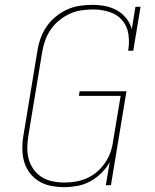

<svg xmlns="http://www.w3.org/2000/svg" viewBox="-20 -763 640 791"><path d="M244 8Q216 8 189 2.5Q162 -3 139.5 -17Q117 -31 101.5 -52Q86 -73 79 -98.5Q72 -124 72 -152Q72 -180 77 -208L134 -553Q138 -579 147 -604.5Q156 -630 171.5 -653Q187 -676 209 -694Q231 -712 256 -723.5Q281 -735 307.5 -739Q334 -743 360 -743Q387 -743 413 -738Q439 -733 461.5 -720.5Q484 -708 500 -688Q516 -668 523 -643L538 -735H559L529 -554H508Q514 -588 509 -622Q504 -656 483 -680Q462 -704 430 -714Q398 -724 364 -724Q340 -724 315.5 -720.5Q291 -717 268 -706.5Q245 -696 224.5 -679.5Q204 -663 189.5 -642Q175 -621 166.5 -597.5Q158 -574 154 -550L97 -205Q93 -180 92.5 -155Q92 -130 98.5 -107Q105 -84 118.5 -65Q132 -46 152 -33.5Q172 -21 196.5 -16Q221 -11 246 -11Q246 -11 246 -11Q246 -11 246 -11Q269 -11 292.5 -15Q316 -19 338.5 -29Q361 -39 380 -55.5Q399 -72 413 -92.5Q427 -113 435 -135.5Q443 -158 446 -182L477 -368H305L308 -387H501L437 0H416L432 -95Q418 -70 397 -49.5Q376 -29 351 -15.5Q326 -2 298.5 3Q271 8 244 8Z"/></svg>

Font: Iosevka Curly Slab ThEx
Style: Italic
Weight: 100
Width: 7
Italic angle: -9°
Monospace: yes
Designer: Belleve Invis
Foundry: Belleve Invis
Version: Version 11.1.0; ttfautohint (v1.8.3)